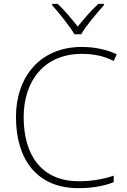

<svg xmlns="http://www.w3.org/2000/svg" viewBox="-20 -968 658 998"><path d="M367 -790H402C426 -832 483 -900 520 -941V-948H491C454 -914 414 -867 384 -830C355 -867 316 -914 280 -948H251V-941C288 -900 342 -832 367 -790ZM405 -688C461 -688 517 -679 571 -651L587 -686C532 -711 471 -724 405 -724C189 -724 63 -569 63 -360C63 -138 173 10 387 10C466 10 525 -3 571 -21V-55C521 -38 463 -26 389 -26C199 -26 103 -158 103 -359C103 -551 213 -688 405 -688Z"/></svg>

Font: Noto Sans Ethiopic ExtraLight
Style: Regular
Weight: 200
Designer: Monotype Design Team
Foundry: Monotype Imaging Inc.
Version: Version 2.102